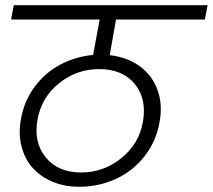

<svg xmlns="http://www.w3.org/2000/svg" viewBox="-20 -760 807 728"><path d="M287.1 -106Q372.6 -106 439.9 -160.2Q507.3 -214.4 522 -298.8Q537.1 -385.7 490.7 -441.9Q444.3 -498 356 -498Q270.5 -498 203.6 -444.1Q136.7 -390.1 122.1 -305.2Q106.9 -219.7 153.8 -162.8Q200.7 -106 287.1 -106ZM279.8 -51.8Q225.1 -51.8 179.7 -70.8Q134.3 -89.8 104.2 -123Q74.2 -156.2 61.8 -204.1Q49.3 -252 59.1 -307.1Q71.3 -377 111.3 -430.9Q151.4 -484.9 208.7 -515.1Q266.1 -545.4 333 -551.8L357.9 -686H22L32.2 -740.2H767.1L756.8 -686H419.9L396 -550.8Q460.4 -543.5 507.6 -510.5Q554.7 -477.5 576.2 -421.6Q597.7 -365.7 585 -296.9Q572.3 -224.1 528.1 -167.7Q483.9 -111.3 419.2 -81.5Q354.5 -51.8 279.8 -51.8Z"/></svg>

Font: SVN-Poppins Light
Style: Italic
Weight: 300
Italic angle: -10°
Designer: Ninad Kale (Devanagari), Jonny Pinhorn (Latin)
Foundry: Indian Type Foundry
Version: Version 3.002 2017